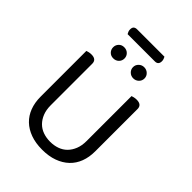

<svg xmlns="http://www.w3.org/2000/svg" viewBox="-263 -1040 1175 1175"><g transform="rotate(45 324.5 -453.0)"><path d="M194 -857Q190 -863 187 -871Q184 -879 184 -888Q184 -905 192 -912Q200 -919 214 -919H451Q454 -914 457 -905.5Q460 -897 460 -889Q460 -857 430 -857ZM561 -210Q561 -159 545.5 -118Q530 -77 499.5 -48Q469 -19 425 -3Q381 13 324 13Q267 13 223 -3Q179 -19 149 -48Q119 -77 103.5 -118Q88 -159 88 -210V-606Q93 -608 103.5 -610.5Q114 -613 126 -613Q169 -613 169 -576V-217Q169 -177 181 -147Q193 -117 213.5 -96.5Q234 -76 262.5 -66Q291 -56 324 -56Q357 -56 385.5 -66Q414 -76 434.5 -96.5Q455 -117 467 -147Q479 -177 479 -217V-606Q484 -608 494.5 -610.5Q505 -613 517 -613Q561 -613 561 -576ZM286 -738Q286 -718 272 -704Q258 -690 236 -690Q215 -690 201.5 -704Q188 -718 188 -738Q188 -758 201.5 -772Q215 -786 236 -786Q258 -786 272 -772Q286 -758 286 -738ZM459 -738Q459 -718 444.5 -704Q430 -690 409 -690Q389 -690 374.5 -704Q360 -718 360 -738Q360 -758 374.5 -772Q389 -786 409 -786Q430 -786 444.5 -772Q459 -758 459 -738Z"/></g></svg>

Font: Baloo Chettan 2
Style: Regular
Weight: 400
Designer: Maithili Shingre, Unnati Kotecha and Ek Type
Foundry: Ek Type
Version: Version 1.640;hotconv 1.0.111;makeotfexe 2.5.65597; ttfautoh